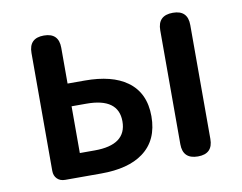

<svg xmlns="http://www.w3.org/2000/svg" viewBox="-65 -637 911 724"><g transform="rotate(-10 390.5 -275.0)"><path d="M129 0Q110 0 98.5 -11.5Q87 -23 87 -42V-493Q87 -550 144 -550Q201 -550 201 -493V-356H267Q371 -356 428 -315Q491 -270 491 -180Q491 -88 428 -42Q371 0 267 0H177ZM638 0Q580 0 580 -57V-493Q580 -550 638 -550Q695 -550 695 -493V-275V-57Q695 0 638 0ZM201 -90H258Q380 -90 380 -180Q380 -269 258 -269H201V-179Z"/></g></svg>

Font: GenSenRounded TW M
Style: Regular
Weight: 500
Version: Version 1.501;PS 1;hotconv 16.6.51;makeotf.lib2.5.65220